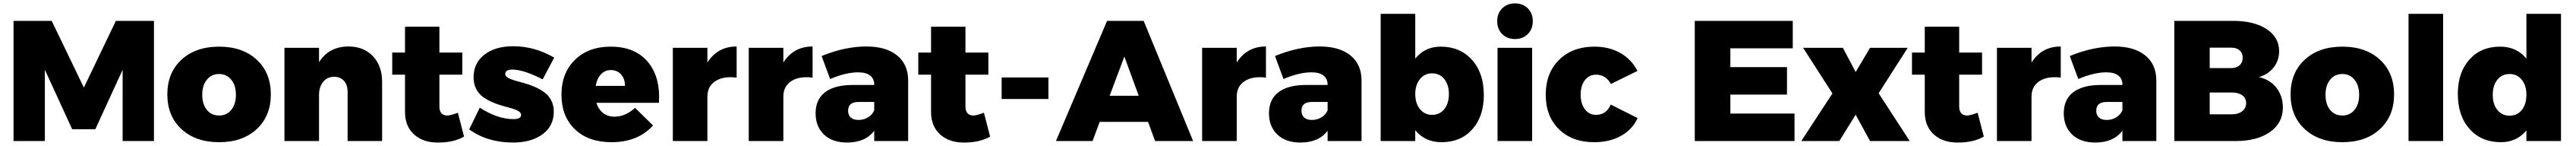

<svg xmlns="http://www.w3.org/2000/svg" viewBox="-20 -823 15055 852"><path d="M59.1 -701.2H282.2L470.2 -312L657.2 -701.2H879.9V0H696.8V-416L537.1 -68.8H401.9L242.2 -416V0H59.1Z M1563 -272Q1563 -146 1480.5 -69.6Q1397.9 6.8 1260.7 6.8Q1123.5 6.8 1040.8 -69.6Q958 -146 958 -272Q958 -398.4 1040.8 -474.6Q1123.5 -550.8 1260.7 -550.8Q1397.9 -550.8 1480.5 -474.6Q1563 -398.4 1563 -272ZM1260.7 -391.1Q1215.8 -391.1 1189 -357.7Q1162.1 -324.2 1162.1 -270Q1162.1 -214.8 1189 -181.9Q1215.8 -148.9 1260.7 -148.9Q1305.2 -148.9 1332 -182.1Q1358.9 -215.3 1358.9 -270Q1358.9 -324.2 1331.8 -357.7Q1304.7 -391.1 1260.7 -391.1Z M2017.6 -551.8Q2105.5 -551.8 2159.4 -495.4Q2213.4 -439 2213.4 -345.2V0H2011.7V-287.1Q2011.7 -327.6 1990.2 -351.3Q1968.8 -375 1933.6 -375Q1892.6 -374.5 1868.7 -345.2Q1844.7 -315.9 1844.7 -269V0H1642.6V-543.9H1844.7V-460Q1902.8 -551.8 2017.6 -551.8Z M2656.2 -165 2692.4 -25.9Q2632.3 8.8 2541.5 8.8Q2453.6 9.8 2400.4 -38.3Q2347.2 -86.4 2347.2 -169.9V-387.2H2272.5V-516.1H2347.2V-667H2548.3V-516.1H2682.1V-387.2H2548.3V-201.2Q2548.3 -175.3 2560.5 -162.1Q2572.8 -148.9 2594.2 -148.9Q2612.3 -148.9 2656.2 -165Z M3151.9 -359.9Q3040.5 -417 2974.1 -417Q2933.1 -417 2933.1 -391.1Q2933.1 -378.9 2948.7 -369.6Q2964.4 -360.4 2989.5 -353Q3014.6 -345.7 3044.7 -337.6Q3074.7 -329.6 3105 -316.4Q3135.3 -303.2 3160.4 -285.4Q3185.5 -267.6 3201.2 -238.3Q3216.8 -209 3216.8 -170.9Q3216.8 -87.9 3151.4 -39.6Q3085.9 8.8 2978 8.8Q2829.1 8.8 2722.2 -67.9L2784.2 -194.8Q2887.7 -127.9 2981 -127.9Q3025.9 -127.9 3025.9 -152.8Q3025.9 -165 3010.5 -174.3Q2995.1 -183.6 2970.7 -190.7Q2946.3 -197.8 2916.5 -205.8Q2886.7 -213.9 2857.2 -226.8Q2827.6 -239.7 2803.2 -257.1Q2778.8 -274.4 2763.4 -303.7Q2748 -333 2748 -371.1Q2748 -455.6 2811.8 -504.4Q2875.5 -553.2 2980 -553.2Q3104.5 -553.2 3219.2 -486.8Z M3548.8 -550.8Q3690.9 -550.8 3765.9 -462.6Q3840.8 -374.5 3831.5 -223.1H3465.8Q3478 -184.1 3505.6 -163.1Q3533.2 -142.1 3571.8 -142.1Q3635.7 -142.1 3691.9 -193.8L3796.9 -90.8Q3708.5 6.8 3554.7 6.8Q3418.9 6.8 3340.3 -68.6Q3261.7 -144 3261.7 -270Q3261.7 -397 3340.6 -473.9Q3419.4 -550.8 3548.8 -550.8ZM3632.8 -321.8Q3633.3 -362.3 3610.4 -388.2Q3587.4 -414.1 3550.8 -414.1Q3515.6 -414.1 3492.4 -389.2Q3469.2 -364.3 3461.9 -321.8Z M4114.7 -458Q4174.3 -551.8 4285.6 -551.8V-370.1Q4208 -379.9 4161.4 -349.6Q4114.7 -319.3 4114.7 -259.8V0H3912.6V-543.9H4114.7Z M4558.6 -458Q4618.2 -551.8 4729.5 -551.8V-370.1Q4651.9 -379.9 4605.2 -349.6Q4558.6 -319.3 4558.6 -259.8V0H4356.4V-543.9H4558.6Z M5043.9 -551.8Q5158.7 -551.8 5223.4 -499.5Q5288.1 -447.3 5288.1 -353V0H5089.8V-60.1Q5037.6 8.8 4931.2 8.8Q4845.2 8.8 4796.1 -37.8Q4747.1 -84.5 4747.1 -162.1Q4747.1 -241.2 4800.8 -283.4Q4854.5 -325.7 4957 -327.1H5089.8V-329.1Q5089.8 -363.3 5065.9 -382.1Q5042 -400.9 4996.1 -400.9Q4922.9 -400.9 4832 -361.8L4782.2 -496.1Q4918.9 -551.8 5043.9 -551.8ZM4998 -123Q5028.8 -123 5053.7 -138.2Q5078.6 -153.3 5089.8 -179.2V-228H4998Q4937 -228 4937 -176.8Q4937 -150.9 4952.9 -137Q4968.8 -123 4998 -123Z M5731 -165 5767.1 -25.9Q5707 8.8 5616.2 8.8Q5528.3 9.8 5475.1 -38.3Q5421.9 -86.4 5421.9 -169.9V-387.2H5347.2V-516.1H5421.9V-667H5623V-516.1H5756.8V-387.2H5623V-201.2Q5623 -175.3 5635.3 -162.1Q5647.5 -148.9 5668.9 -148.9Q5687 -148.9 5731 -165Z M5834.5 -371.1H6107.9V-245.1H5834.5Z M6731.4 0 6690.4 -111.8H6407.7L6365.7 0H6151.9L6450.7 -701.2H6664.6L6953.6 0ZM6465.8 -264.2H6635.7L6551.8 -493.2Z M7208.5 -458Q7268.1 -551.8 7379.4 -551.8V-370.1Q7301.8 -379.9 7255.1 -349.6Q7208.5 -319.3 7208.5 -259.8V0H7006.3V-543.9H7208.5Z M7693.8 -551.8Q7808.6 -551.8 7873.3 -499.5Q7938 -447.3 7938 -353V0H7739.7V-60.1Q7687.5 8.8 7581.1 8.8Q7495.1 8.8 7446 -37.8Q7397 -84.5 7397 -162.1Q7397 -241.2 7450.7 -283.4Q7504.4 -325.7 7606.9 -327.1H7739.7V-329.1Q7739.7 -363.3 7715.8 -382.1Q7691.9 -400.9 7646 -400.9Q7572.8 -400.9 7481.9 -361.8L7432.1 -496.1Q7568.8 -551.8 7693.8 -551.8ZM7647.9 -123Q7678.7 -123 7703.6 -138.2Q7728.5 -153.3 7739.7 -179.2V-228H7647.9Q7586.9 -228 7586.9 -176.8Q7586.9 -150.9 7602.8 -137Q7618.7 -123 7647.9 -123Z M8400.9 -550.8Q8514.6 -550.8 8583.7 -473.6Q8652.8 -396.5 8652.8 -269Q8652.8 -143.6 8585.4 -68.4Q8518.1 6.8 8405.8 6.8Q8309.6 6.8 8252 -63V0H8049.8V-742.2H8252V-481Q8308.1 -550.8 8400.9 -550.8ZM8350.1 -152.8Q8395 -152.8 8421.9 -186.3Q8448.7 -219.7 8448.7 -273.9Q8448.7 -328.1 8421.9 -361.6Q8395 -395 8350.1 -395Q8306.6 -395 8279.3 -361.3Q8252 -327.6 8252 -273.9Q8252 -220.2 8279.3 -186.5Q8306.6 -152.8 8350.1 -152.8Z M8760 -774.2Q8789.1 -803.2 8835 -803.2Q8880.9 -803.2 8909.9 -774.2Q8939 -745.1 8939 -699.2Q8939 -653.3 8909.9 -624.3Q8880.9 -595.2 8835 -595.2Q8789.1 -595.2 8760 -624.3Q8731 -653.3 8731 -699.2Q8731 -745.1 8760 -774.2ZM8732.9 -543.9H8935.1V0H8732.9Z M9395.5 -333Q9365.2 -387.2 9308.6 -387.2Q9268.1 -387.2 9243.4 -355Q9218.8 -322.8 9218.8 -271Q9218.8 -217.8 9243.4 -185.3Q9268.1 -152.8 9308.6 -152.8Q9369.6 -152.8 9394.5 -212.9L9551.8 -133.8Q9520.5 -66.4 9454.1 -29.8Q9387.7 6.8 9297.4 6.8Q9169.4 6.8 9092 -68.8Q9014.6 -144.5 9014.6 -270Q9014.6 -397 9092.8 -473.9Q9170.9 -550.8 9299.8 -550.8Q9385.3 -550.8 9450.7 -513.7Q9516.1 -476.6 9550.8 -409.2Z M9885.7 -701.2H10458.5V-541H10093.8V-431.2H10424.8V-271H10093.8V-160.2H10468.8V0H9885.7Z M10519 -543.9H10751.5L10826.2 -402.8L10910.2 -543.9H11130.4L10960.4 -278.8L11142.1 0H10910.2L10826.2 -153.8L10730.5 0H10508.3L10690.4 -277.8Z M11539.1 -165 11575.2 -25.9Q11515.1 8.8 11424.3 8.8Q11336.4 9.8 11283.2 -38.3Q11230 -86.4 11230 -169.9V-387.2H11155.3V-516.1H11230V-667H11431.2V-516.1H11564.9V-387.2H11431.2V-201.2Q11431.2 -175.3 11443.4 -162.1Q11455.6 -148.9 11477.1 -148.9Q11495.1 -148.9 11539.1 -165Z M11854 -458Q11913.6 -551.8 12024.9 -551.8V-370.1Q11947.3 -379.9 11900.6 -349.6Q11854 -319.3 11854 -259.8V0H11651.9V-543.9H11854Z M12339.4 -551.8Q12454.1 -551.8 12518.8 -499.5Q12583.5 -447.3 12583.5 -353V0H12385.3V-60.1Q12333 8.8 12226.6 8.8Q12140.6 8.8 12091.6 -37.8Q12042.5 -84.5 12042.5 -162.1Q12042.5 -241.2 12096.2 -283.4Q12149.9 -325.7 12252.4 -327.1H12385.3V-329.1Q12385.3 -363.3 12361.3 -382.1Q12337.4 -400.9 12291.5 -400.9Q12218.3 -400.9 12127.4 -361.8L12077.6 -496.1Q12214.4 -551.8 12339.4 -551.8ZM12293.5 -123Q12324.2 -123 12349.1 -138.2Q12374 -153.3 12385.3 -179.2V-228H12293.5Q12232.4 -228 12232.4 -176.8Q12232.4 -150.9 12248.3 -137Q12264.2 -123 12293.5 -123Z M13032.2 -701.2Q13155.3 -701.2 13228.3 -653.1Q13301.3 -605 13301.3 -523.9Q13301.3 -470.7 13269.3 -429.7Q13237.3 -388.7 13182.6 -373Q13247.1 -359.4 13285.2 -311Q13323.2 -262.7 13323.2 -195.8Q13323.2 -106 13248.3 -53Q13173.3 0 13047.4 0H12688.5V-701.2ZM13021.5 -425.8Q13052.2 -425.8 13070.3 -442.4Q13088.4 -459 13088.4 -486.8Q13088.4 -513.7 13070.3 -529.3Q13052.2 -544.9 13021.5 -544.9H12895.5V-425.8ZM13021.5 -155.8Q13061 -155.3 13084.7 -173.3Q13108.4 -191.4 13108.4 -222.2Q13108.4 -251 13085 -267.3Q13061.5 -283.7 13021.5 -283.2H12895.5V-155.8Z M13973.1 -272Q13973.1 -146 13890.6 -69.6Q13808.1 6.8 13670.9 6.8Q13533.7 6.8 13450.9 -69.6Q13368.2 -146 13368.2 -272Q13368.2 -398.4 13450.9 -474.6Q13533.7 -550.8 13670.9 -550.8Q13808.1 -550.8 13890.6 -474.6Q13973.1 -398.4 13973.1 -272ZM13670.9 -391.1Q13626 -391.1 13599.1 -357.7Q13572.3 -324.2 13572.3 -270Q13572.3 -214.8 13599.1 -181.9Q13626 -148.9 13670.9 -148.9Q13715.3 -148.9 13742.2 -182.1Q13769 -215.3 13769 -270Q13769 -324.2 13741.9 -357.7Q13714.8 -391.1 13670.9 -391.1Z M14057.6 -742.2H14259.8V0H14057.6Z M14746.6 -742.2H14948.7V0H14746.6V-62Q14689.9 6.8 14597.7 6.8Q14483.4 6.8 14414.6 -70.1Q14345.7 -147 14345.7 -274.9Q14345.7 -399.9 14413.3 -475.3Q14481 -550.8 14592.8 -550.8Q14689 -550.8 14746.6 -481ZM14648.4 -147.9Q14692.9 -147.9 14719.7 -181.4Q14746.6 -214.8 14746.6 -270Q14746.6 -324.2 14719.5 -357.7Q14692.4 -391.1 14648.4 -391.1Q14603.5 -391.1 14576.7 -357.7Q14549.8 -324.2 14549.8 -270Q14549.8 -214.8 14576.7 -181.4Q14603.5 -147.9 14648.4 -147.9Z"/></svg>

Font: Montserrat-Arabic ExtraBold
Style: Regular
Weight: 800
Designer: Mohamed Gaber
Foundry: Kief Type Foundry
Version: Version 5.008;PS 005.008;hotconv 1.0.88;makeotf.lib2.5.64775